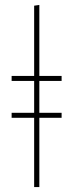

<svg xmlns="http://www.w3.org/2000/svg" viewBox="-20 -756 295 776"><path d="M229 -429H139V-300H229V-280H139V0H118V-280H27V-300H118V-429H27V-449H118V-733L139 -736V-449H229Z"/></svg>

Font: Fira Sans Extra Condensed Thin
Style: Regular
Weight: 250
Width: 1
Designer: Carrois Corporate & Edenspiekermann AG
Foundry: Carrois Corporate GbR & Edenspiekermann AG
Version: Version 4.203